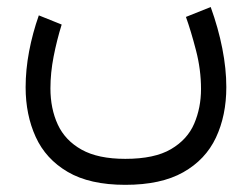

<svg xmlns="http://www.w3.org/2000/svg" viewBox="-20 -305 709 541"><path d="M333 142.6Q415.5 142.6 461.9 115.2Q508.3 87.9 527.3 43.2Q546.4 -1.5 546.4 -54.2Q546.4 -108.9 532.2 -163.3Q518.1 -217.8 503.9 -257.3L573.7 -285.2Q595.2 -225.6 606.4 -168.5Q617.7 -111.3 617.7 -59.6Q617.7 20.5 588.4 82.8Q559.1 145 496.3 180.4Q433.6 215.8 333 215.8Q232.9 215.8 170.9 179.4Q108.9 143.1 80.6 80.8Q52.2 18.6 52.2 -59.1Q52.2 -108.4 62 -160.2Q71.8 -211.9 89.4 -261.7L153.8 -235.8Q140.1 -191.9 131.1 -145.8Q122.1 -99.6 122.1 -56.2Q122.1 1 142.8 45.9Q163.6 90.8 210 116.7Q256.3 142.6 333 142.6Z"/></svg>

Font: Vazirmatn UI FD Light
Style: Regular
Weight: 300
Designer: Saber Rastikerdar
Foundry: Saber Rastikerdar
Version: Version 33.003